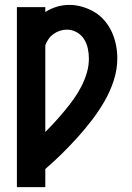

<svg xmlns="http://www.w3.org/2000/svg" viewBox="-20 -559 540 784"><path d="M49 205H165V131Q200 101 233 68.5Q266 36 297 1.5Q328 -33 356 -69.5Q384 -106 407 -146Q430 -186 444.5 -230.5Q459 -275 459 -321Q459 -349 453.5 -376Q448 -403 437 -427.5Q426 -452 408 -473.5Q390 -495 367 -509Q344 -523 317 -531Q290 -539 263 -539Q237 -539 212 -531.5Q187 -524 165 -510V-530H49ZM165 -20V-374Q170 -388 178.5 -400Q187 -412 199 -420.5Q211 -429 225 -433.5Q239 -438 253 -438Q274 -438 293 -427.5Q312 -417 323 -399.5Q334 -382 338.5 -361.5Q343 -341 343 -320Q343 -290 334.5 -261.5Q326 -233 312.5 -206.5Q299 -180 281.5 -155.5Q264 -131 245 -108Q226 -85 206 -63Q186 -41 165 -20Z"/></svg>

Font: Iosevka SS09
Style: Bold
Weight: 700
Monospace: yes
Designer: Belleve Invis
Foundry: Belleve Invis
Version: Version 5.2.1; ttfautohint (v1.8.3)